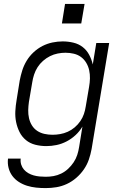

<svg xmlns="http://www.w3.org/2000/svg" viewBox="-20 -740 640 983"><path d="M214 223Q189 223 165 220.5Q141 218 118.5 211Q96 204 76.5 191.5Q57 179 43.5 161Q30 143 24 120Q18 97 21 72H86Q84 88 88.5 102.5Q93 117 102.5 128Q112 139 125 146.5Q138 154 152.5 158Q167 162 182.5 163.5Q198 165 214 165Q234 165 254 161.5Q274 158 293.5 148.5Q313 139 329 124Q345 109 357 91Q369 73 375.5 53Q382 33 385 13L402 -92Q388 -68 367 -48.5Q346 -29 321 -16Q296 -3 269.5 2.5Q243 8 217 8Q188 8 160.5 1Q133 -6 112.5 -23Q92 -40 80 -64Q68 -88 62.5 -115Q57 -142 58.5 -170.5Q60 -199 65 -228L81 -328Q86 -354 94 -379.5Q102 -405 116.5 -429Q131 -453 152 -472.5Q173 -492 197.5 -504.5Q222 -517 248.5 -522.5Q275 -528 301 -528Q329 -528 356 -521.5Q383 -515 403.5 -499Q424 -483 436.5 -459.5Q449 -436 455 -410L473 -520H539L449 23Q444 50 435 76.5Q426 103 409.5 127Q393 151 370.5 170.5Q348 190 322 202Q296 214 268.5 218.5Q241 223 214 223ZM249 -50Q268 -50 288 -53.5Q308 -57 327 -65.5Q346 -74 362.5 -88Q379 -102 391 -119.5Q403 -137 409.5 -156Q416 -175 419 -195L436 -295Q440 -317 440.5 -338.5Q441 -360 436.5 -380.5Q432 -401 421.5 -418.5Q411 -436 395 -448Q379 -460 358 -465Q337 -470 315 -470Q296 -470 275.5 -466Q255 -462 236 -452.5Q217 -443 200.5 -428.5Q184 -414 172.5 -396Q161 -378 154.5 -358Q148 -338 145 -318L128 -218Q125 -197 124.5 -176Q124 -155 128.5 -135Q133 -115 143.5 -98Q154 -81 170.5 -70Q187 -59 207.5 -54.5Q228 -50 249 -50ZM396 -620H297L313 -720H413Z"/></svg>

Font: Iosevka SS04 Lt Ex Obl
Style: Regular
Weight: 300
Width: 7
Italic angle: -9°
Monospace: yes
Designer: Belleve Invis
Foundry: Belleve Invis
Version: Version 19.0.0; ttfautohint (v1.8.4)